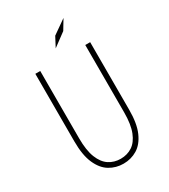

<svg xmlns="http://www.w3.org/2000/svg" viewBox="-218 -1004 986 1119"><g transform="rotate(-30 275.0 -444.5)"><path d="M275.5 11Q225 11 183 -14.2Q141 -39.5 116 -96Q91 -152.5 91 -245V-700H124V-247Q124 -165.5 143.8 -116Q163.5 -66.5 197.8 -44.2Q232 -22 275.5 -22Q319.5 -22 353.5 -44.2Q387.5 -66.5 407.2 -116Q427 -165.5 427 -247V-700H460V-245Q460 -152.5 435 -96Q410 -39.5 368.2 -14.2Q326.5 11 275.5 11ZM268 -769 302.5 -834.5 396 -900 356.5 -834.5Z"/></g></svg>

Font: Trispace SemiCondensed Thin
Style: Regular
Weight: 100
Width: 4
Designer: Tyler Finck
Foundry: Etcetera Type Company
Version: Version 1.210; ttfautohint (v1.8.3)